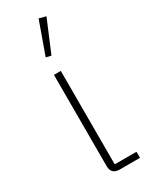

<svg xmlns="http://www.w3.org/2000/svg" viewBox="-198 -803 672 849"><g transform="rotate(-30 137.5 -379.0)"><path d="M246 0H143Q100 0 100 -42V-508H135V-31H246ZM133 -587 107 -593 166 -758 201 -749Z"/></g></svg>

Font: IBM Plex Sans ExtLt
Style: Regular
Weight: 200
Designer: Mike Abbink, Paul van der Laan, Pieter van Rosmalen
Foundry: Bold Monday
Version: Version 3.005